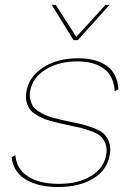

<svg xmlns="http://www.w3.org/2000/svg" viewBox="-20 -745 519 775"><path d="M213.9 9.8Q132.8 9.8 82.8 -21.2Q32.7 -52.2 26.9 -110.8L42 -118.2Q46.9 -62 93.5 -32.5Q140.1 -2.9 216.8 -2.9Q297.9 -2.9 349.9 -35.9Q401.9 -68.8 409.2 -125Q412.6 -147.9 405.5 -165.5Q398.4 -183.1 387.2 -194.1Q376 -205.1 351.1 -214.4Q326.2 -223.6 307.9 -228.3Q289.6 -232.9 254.9 -240.2Q230.5 -245.1 216.6 -248.3Q202.6 -251.5 180.7 -257.8Q158.7 -264.2 146.5 -270.3Q134.3 -276.4 119.4 -286.4Q104.5 -296.4 97.7 -307.9Q90.8 -319.3 86.9 -335.4Q83 -351.6 85.9 -371.1Q94.2 -432.6 151.9 -471.2Q209.5 -509.8 295.9 -509.8Q366.7 -509.8 410.2 -479.7Q453.6 -449.7 458 -384.8L442.9 -377Q439.5 -437 400.4 -467Q361.3 -497.1 292 -497.1Q215.3 -497.1 162.4 -463.4Q109.4 -429.7 101.1 -374Q98.6 -356.4 102.5 -341.8Q106.4 -327.1 113 -316.7Q119.6 -306.2 133.8 -296.9Q147.9 -287.6 159.7 -282Q171.4 -276.4 191.9 -270.5Q212.4 -264.6 225.6 -261.7Q238.8 -258.8 262.2 -253.9Q297.9 -246.6 316.2 -241.9Q334.5 -237.3 361.1 -226.8Q387.7 -216.3 399.9 -204.3Q412.1 -192.4 419.9 -171.9Q427.7 -151.4 423.8 -125Q415.5 -62 359.1 -26.1Q302.7 9.8 213.9 9.8ZM189 -725.1H205.1L288.1 -596.2L405.8 -725.1H421.9L293.9 -583H276.9Z"/></svg>

Font: Human Sans Thin
Style: Italic
Weight: 100
Italic angle: -8°
Designer: Tim Radville
Foundry: Continuum
Version: Version 1.000;FEAKit 1.0